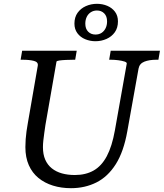

<svg xmlns="http://www.w3.org/2000/svg" viewBox="-20 -976 858 1006"><path d="M218 -321Q215 -300 212 -279Q209 -258 207 -239.5Q205 -221 205 -205Q205 -167 217 -139.5Q229 -112 251.5 -94Q274 -76 304.5 -67.5Q335 -59 372 -59Q429 -59 470.5 -82.5Q512 -106 539.5 -157.5Q567 -209 582 -293L644 -642Q646 -649 632.5 -653.5Q619 -658 599 -660.5Q579 -663 561 -663H552L560 -710H818L810 -663H799Q762 -663 736.5 -653Q711 -643 706 -617L647 -288Q628 -181 586.5 -115.5Q545 -50 485 -20Q425 10 352 10Q301 10 257.5 -3.5Q214 -17 181.5 -43.5Q149 -70 131 -110.5Q113 -151 113 -205Q113 -226 114.5 -246.5Q116 -267 119 -288.5Q122 -310 126 -332L178 -632Q181 -651 157.5 -657Q134 -663 99 -663H88L96 -710H382L374 -663H365Q346 -663 325.5 -662Q305 -661 291 -659Q277 -657 276 -653ZM488 -921Q470 -921 456 -912Q442 -903 434.5 -887.5Q427 -872 427 -852Q427 -825 442 -810Q457 -795 480 -795Q499 -795 512.5 -804Q526 -813 533.5 -828.5Q541 -844 541 -864Q541 -891 526 -906Q511 -921 488 -921ZM480 -760Q452 -760 426.5 -770.5Q401 -781 385.5 -802Q370 -823 370 -852Q370 -886 386.5 -909Q403 -932 430 -944Q457 -956 488 -956Q517 -956 542 -945.5Q567 -935 582.5 -914.5Q598 -894 598 -864Q598 -830 581.5 -807Q565 -784 538 -772Q511 -760 480 -760Z"/></svg>

Font: Roboto Serif 20pt
Style: Italic
Weight: 400
Italic angle: -10°
Designer: Greg Gazdowicz
Foundry: Commercial Type
Version: Version 1.008